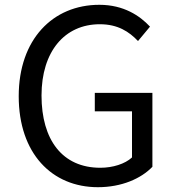

<svg xmlns="http://www.w3.org/2000/svg" viewBox="-20 -767 729 800"><path d="M388 13C487 13 568 -23 615 -72V-380H375V-303H530V-111C501 -84 450 -68 398 -68C240 -68 153 -184 153 -369C153 -552 249 -666 396 -666C471 -666 518 -635 555 -596L605 -656C563 -701 496 -747 394 -747C200 -747 58 -603 58 -366C58 -128 196 13 388 13Z"/></svg>

Font: DAIFUKU Sans JP
Style: Regular
Weight: 400
Designer: Original font ‘Source Han Sans JP’ : Ryoko NISHIZUKA  (kana, bopomofo & ideographs); Paul D. Hunt (Latin, Greek & Cyrill
Foundry: Daifuku
Version: Version 1.001